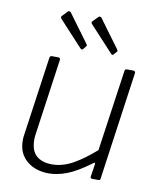

<svg xmlns="http://www.w3.org/2000/svg" viewBox="-85 -817 743 894"><g transform="rotate(10 286.5 -370.0)"><path d="M207 10Q142 10 101.5 -25Q61 -60 61 -118Q61 -123 61 -128.5Q61 -134 62 -140L116 -520Q117 -526 119.5 -528Q122 -530 126 -530H156Q162 -530 164.5 -527Q167 -524 166 -519L115 -159Q114 -152 113.5 -146Q113 -140 113 -134Q113 -82 139.5 -58Q166 -34 214 -34Q264 -34 313.5 -62Q363 -90 416 -137L471 -521Q472 -527 474.5 -528.5Q477 -530 481 -530H511Q516 -530 519 -527Q522 -524 521 -519L449 -9Q448 -4 447 -2Q446 0 440 0H411Q407 0 404 -2.5Q401 -5 402 -9L411 -69Q412 -74 410 -75.5Q408 -77 403 -73Q335 -23 290 -6.5Q245 10 207 10ZM165 -749Q167 -751 171 -750Q175 -749 177 -747L275 -614Q277 -611 278 -608.5Q279 -606 276 -603L264 -588Q260 -584 257 -585Q254 -586 250 -590L142 -707Q133 -716 139 -722ZM310 -749Q312 -751 316 -750Q320 -749 322 -747L420 -614Q422 -611 423 -608Q424 -605 421 -603L408 -588Q405 -584 402 -585Q399 -586 395 -590L287 -707Q277 -717 284 -723Z"/></g></svg>

Font: Libre Franklin Thin ExtraLight
Style: Italic
Weight: 250
Italic angle: -8°
Version: Version 3.000